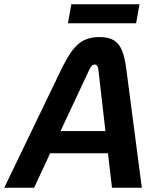

<svg xmlns="http://www.w3.org/2000/svg" viewBox="-41 -887 751 907"><path d="M469 -163H196L120 0H-21L248 -558Q277 -618 302.5 -651Q328 -684 358 -698Q388 -712 429 -712Q472 -712 497 -696.5Q522 -681 535.5 -648Q549 -615 556 -558L629 0H488ZM457 -268 424 -556Q421 -582 407 -582Q398 -582 392 -575.5Q386 -569 380 -556L245 -268ZM296 -867H618L602 -777H280Z"/></svg>

Font: KoHo
Style: Bold Italic
Weight: 700
Italic angle: -10°
Version: Version 1.000; ttfautohint (v1.6)